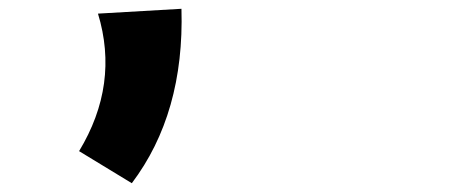

<svg xmlns="http://www.w3.org/2000/svg" viewBox="-20 -247 1040 437"><path d="M393 -227Q400 11 280 170L160 97Q252 -55 203 -216Z"/></svg>

Font: KN Bobohei
Style: Bold
Weight: 700
Designer: Kingnam Type Foundry
Version: Version 1.710;March 18, 2023